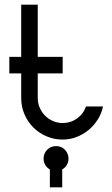

<svg xmlns="http://www.w3.org/2000/svg" viewBox="-20 -599 482 824"><path d="M249 0Q212 0 179.5 -14Q147 -28 123 -52Q99 -76 85 -108.5Q71 -141 71 -178V-284H20V-355H71V-579H142V-355H249V-284H142V-178Q142 -156 150.5 -136.5Q159 -117 173.5 -102.5Q188 -88 207.5 -79.5Q227 -71 249 -71Q283 -71 310.5 -90.5Q338 -110 349 -142H422Q416 -112 399.5 -86Q383 -60 360 -41Q337 -22 308.5 -11Q280 0 249 0ZM194 128Q181 121 174 108.5Q167 96 167 82Q167 59 182.5 43.5Q198 28 221 28Q244 28 259 44Q274 60 274 82Q274 96 267 108.5Q260 121 247 128V205H194V128Z"/></svg>

Font: Googee
Style: Regular
Weight: 400
Designer: Peter Wiegel
Foundry: CATFonts Peter Wiegel
Version: 1.000